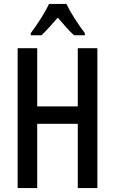

<svg xmlns="http://www.w3.org/2000/svg" viewBox="-20 -960 587 980"><path d="M477 0H377V-328H170V0H70V-714H170V-417H377V-714H477ZM319 -940Q335 -906 361 -865.5Q387 -825 413 -791V-780H358Q338 -798 317.5 -821Q297 -844 275 -870Q252 -844 230.5 -820Q209 -796 192 -780H137V-791Q163 -825 189.5 -867Q216 -909 230 -940Z"/></svg>

Font: Noto Sans ExtraCondensed Medium
Style: Regular
Weight: 500
Width: 2
Designer: Monotype Design Team
Foundry: Monotype Imaging Inc.
Version: Version 2.013; ttfautohint (v1.8.4.7-5d5b)